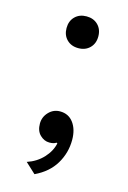

<svg xmlns="http://www.w3.org/2000/svg" viewBox="-104 -562 505 759"><g transform="rotate(15 148.0 -182.0)"><path d="M89 -445Q89 -474 107 -492Q125 -510 154 -510Q183 -510 201 -492Q219 -474 219 -445Q219 -416 201 -398Q183 -380 154 -380Q125 -380 107 -398Q89 -416 89 -445ZM225 -23Q225 30 198 75Q171 120 116 146L74 107Q113 94 139 66Q165 38 172 5L168 3Q159 10 140 10Q119 10 102 -6.5Q85 -23 85 -53Q85 -80 104 -100Q123 -120 150 -120Q185 -120 205 -93Q225 -66 225 -23Z"/></g></svg>

Font: Work Sans
Style: Regular
Weight: 400
Designer: Wei Huang
Foundry: Wei Huang
Version: Version 1.500; ttfautohint (v1.6)